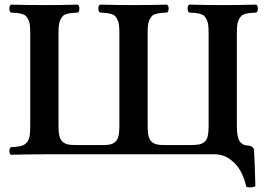

<svg xmlns="http://www.w3.org/2000/svg" viewBox="-20 -667 1160 830"><path d="M26.9 2Q20.5 -2.4 20.5 -14.4Q20.5 -26.4 26.9 -30.8Q52.7 -32.2 65.9 -34.7Q79.1 -37.1 90.8 -46.1Q102.5 -55.2 106.7 -73.2Q110.8 -91.3 110.8 -122.1V-522.9Q110.8 -543.9 109.1 -558.3Q107.4 -572.8 102.3 -582.5Q97.2 -592.3 91.8 -597.9Q86.4 -603.5 75.2 -606.7Q64 -609.9 54.2 -610.8Q44.4 -611.8 26.9 -612.8Q20.5 -617.2 20.5 -629.9Q20.5 -642.6 26.9 -647Q106.9 -645 170.9 -645Q238.8 -645 316.9 -647Q323.2 -642.6 323.2 -629.9Q323.2 -617.2 316.9 -612.8Q299.3 -611.8 289.6 -610.8Q279.8 -609.9 268.6 -606.7Q257.3 -603.5 252 -597.9Q246.6 -592.3 241.5 -582.5Q236.3 -572.8 234.6 -558.3Q232.9 -543.9 232.9 -522.9V-122.1Q232.9 -94.7 237.1 -78.1Q241.2 -61.5 251.7 -53.2Q262.2 -44.9 274.4 -42.5Q286.6 -40 308.1 -40H423.8Q444.3 -40 456.1 -42.5Q467.8 -44.9 477.8 -53.2Q487.8 -61.5 491.9 -78.1Q496.1 -94.7 496.1 -122.1V-522.9Q496.1 -543.9 494.4 -558.3Q492.7 -572.8 487.5 -582.5Q482.4 -592.3 477.1 -597.9Q471.7 -603.5 460.4 -606.7Q449.2 -609.9 439.5 -610.8Q429.7 -611.8 412.1 -612.8Q405.3 -617.2 405.3 -629.9Q405.3 -642.6 412.1 -647Q492.2 -645 556.2 -645Q624 -645 702.1 -647Q709 -642.6 709 -629.9Q709 -617.2 702.1 -612.8Q684.6 -611.8 674.8 -610.8Q665 -609.9 653.8 -606.7Q642.6 -603.5 637.2 -597.9Q631.8 -592.3 626.7 -582.5Q621.6 -572.8 619.9 -558.3Q618.2 -543.9 618.2 -522.9V-122.1Q618.2 -94.7 622.3 -78.1Q626.5 -61.5 636.7 -53.2Q647 -44.9 658.9 -42.5Q670.9 -40 691.9 -40H804.2Q827.1 -40 840.1 -42.5Q853 -44.9 863.5 -53.2Q874 -61.5 877.9 -77.9Q881.8 -94.2 881.8 -122.1V-522.9Q881.8 -543.9 880.1 -558.3Q878.4 -572.8 873.3 -582.5Q868.2 -592.3 862.8 -597.9Q857.4 -603.5 846.2 -606.7Q835 -609.9 825.2 -610.8Q815.4 -611.8 797.9 -612.8Q791 -617.2 791 -629.9Q791 -642.6 797.9 -647Q876 -645 941.9 -645Q1007.8 -645 1087.9 -647Q1094.7 -642.6 1094.7 -629.9Q1094.7 -617.2 1087.9 -612.8Q1070.3 -611.8 1060.5 -610.8Q1050.8 -609.9 1039.6 -606.7Q1028.3 -603.5 1022.9 -597.9Q1017.6 -592.3 1012.5 -582.5Q1007.3 -572.8 1005.6 -558.3Q1003.9 -543.9 1003.9 -522.9V-122.1Q1003.9 -75.2 1015.6 -57.1Q1027.3 -39.1 1047.9 -38.1Q1075.7 -37.1 1078.1 -18.1Q1081.1 28.3 1084 138.2Q1072.8 143.1 1060.1 143.1Q1054.7 143.1 1044.9 141.1Q1036.6 103.5 1020 72.8Q1003.4 42 973.9 21Q944.3 0 907.2 0H170.9Q105 0 26.9 2Z"/></svg>

Font: Common Serif SemiBold
Style: Regular
Weight: 600
Designer: Philipp H. Poll, Khaled Hosny
Foundry: Stefan Peev, Context Ltd.
Version: Version 1.026